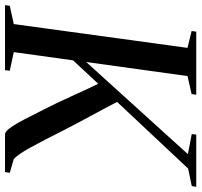

<svg xmlns="http://www.w3.org/2000/svg" viewBox="-54 -744 783 746"><g transform="rotate(90 337.0 -371.5)"><path d="M-15.5 0 -13 -18.5 58 -34 150.5 -709 85 -725 87.5 -743H332.5L330 -725L260 -709L205.5 -315.5L563.5 -710.5L485.5 -725.5L487.5 -743H690.5L687.5 -725.5L619.5 -711.5L360.5 -435.5Q370.5 -416 384.2 -390.2Q398 -364.5 413.5 -335.8Q429 -307 444 -278.8Q459 -250.5 471.5 -226Q490 -189.5 506.5 -157.2Q523 -125 537.2 -99.5Q551.5 -74 563.2 -56.8Q575 -39.5 584 -33.5L636 -18.5L633 0H486.5Q477 -0.5 465.8 -14.2Q454.5 -28 442 -50.2Q429.5 -72.5 416.5 -98.8Q403.5 -125 390 -150.5Q379 -172 365.5 -200.2Q352 -228.5 338.2 -258.8Q324.5 -289 312 -316Q299.5 -343 290 -362L199 -264.5L167 -34L239.5 -18.5L237 0Z"/></g></svg>

Font: Merriweather 144pt
Style: Italic
Weight: 400
Italic angle: -7.8°
Version: Version 2.101